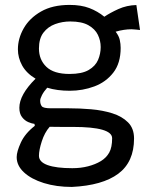

<svg xmlns="http://www.w3.org/2000/svg" viewBox="-20 -508 596 770"><path d="M268.1 241.7Q206.1 241.7 155.8 226.1Q105.5 210.4 76.2 183.3Q46.9 156.2 46.9 122.1Q46.9 100.1 63.7 63.5Q80.6 26.9 119.6 -3.4L118.2 -11.2Q107.9 -12.2 93.5 -18.3Q79.1 -24.4 68.4 -38.3Q57.6 -52.2 57.6 -75.7Q57.6 -127.9 122.6 -192.4Q85.9 -214.4 68.8 -245.4Q51.8 -276.4 51.8 -310.1Q51.8 -353.5 75 -394.3Q98.1 -435.1 144.3 -461.7Q190.4 -488.3 259.3 -488.3Q305.2 -488.3 338.4 -475.6Q371.6 -462.9 398.4 -440.9Q421.4 -456.5 454.8 -471.7Q488.3 -486.8 526.9 -487.8L541.5 -387.7L527.3 -389.2Q521.5 -390.1 515.9 -390.1Q510.3 -390.1 507.3 -390.6Q477.1 -390.6 443.8 -380.9Q457 -363.8 460.4 -347.7Q463.9 -331.5 463.9 -315.9Q463.9 -254.4 434.3 -216.6Q404.8 -178.7 358.2 -161.4Q311.5 -144 259.8 -144Q209 -144 169.4 -156.2Q155.8 -141.1 148.4 -126.7Q141.1 -112.3 141.1 -104.5Q141.1 -90.3 147.5 -82Q153.8 -73.7 184.1 -73.7H255.9Q299.3 -73.7 345.2 -69.8Q391.1 -65.9 430.2 -53.7Q469.2 -41.5 493.4 -17.3Q517.6 6.8 517.6 47.4Q517.6 141.6 454.3 188.7Q391.1 235.8 268.1 241.7ZM258.8 -211.4Q308.6 -211.4 335.7 -227.3Q362.8 -243.2 373.3 -267.8Q383.8 -292.5 383.8 -319.3Q383.8 -344.7 372.6 -368.2Q361.3 -391.6 334.7 -406.7Q308.1 -421.9 261.7 -421.9Q230 -421.9 201.2 -411.4Q172.4 -400.9 154.3 -377.2Q136.2 -353.5 136.2 -313.5Q136.2 -268.6 166 -240Q195.8 -211.4 258.8 -211.4ZM270 166.5Q304.2 166.5 333.3 158.9Q362.3 151.4 384.3 138.2Q406.2 125 418 104Q429.7 83 429.7 46.4Q429.7 1 272.5 1Q249 1 226.1 1Q203.1 1 179.2 0.5Q158.7 23.9 147.5 59.1Q136.2 94.2 136.2 116.7Q136.2 141.6 170.9 154.1Q205.6 166.5 270 166.5Z"/></svg>

Font: Shanti
Style: Regular
Weight: 400
Designer: Vernon Adams
Foundry: Vernon Adams
Version: Version 1.100; ttfautohint (v1.8.4)